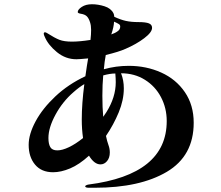

<svg xmlns="http://www.w3.org/2000/svg" viewBox="-20 -837 1040 904"><path d="M892 -259Q892 -103 765.5 -28Q639 47 426 47H399Q381 47 381 40Q381 38 385.5 35.5Q390 33 396 32Q765 -15 765 -267Q765 -328 738 -379.5Q711 -431 662 -461.5Q613 -492 550 -492Q563 -459 563 -421Q563 -366 539 -308Q515 -250 479 -197Q484 -172 491 -153Q497 -137 497 -119Q497 -94 484 -78.5Q471 -63 453 -63Q424 -63 399 -104Q353 -62 310 -44Q267 -26 230 -26Q175 -26 145 -62Q115 -98 115 -155Q115 -205 147.5 -265.5Q180 -326 240.5 -383Q301 -440 382 -478Q390 -535 395 -562Q353 -558 340 -558Q289 -558 248 -591.5Q207 -625 191 -663Q186 -673 186 -678Q186 -685 192 -685Q196 -685 202 -681Q238 -658 260 -649.5Q282 -641 319 -641Q355 -641 406 -649Q409 -675 409 -696Q409 -717 404 -732Q398 -751 389 -760Q380 -769 362 -772Q355 -773 350.5 -775Q346 -777 346 -780Q346 -792 365 -804.5Q384 -817 413 -817Q442 -817 472 -807.5Q502 -798 514 -775Q516 -771 517 -765.5Q518 -760 518 -758Q548 -744 573 -738.5Q598 -733 632 -733Q666 -733 681 -727Q696 -721 696 -706Q696 -685 659 -657Q622 -629 571 -607Q540 -593 478 -578Q472 -547 469 -511Q526 -527 586 -527Q669 -527 739 -495.5Q809 -464 850.5 -403Q892 -342 892 -259ZM504 -675Q522 -681 534 -690Q546 -698 546 -712Q546 -720 539 -724Q531 -729 517 -735Q516 -710 504 -675ZM525 -450Q525 -467 523 -491Q499 -491 466 -482Q462 -439 462 -386Q462 -330 466 -287L481 -309Q525 -379 525 -450ZM250 -129Q273 -129 304.5 -144Q336 -159 371 -187Q365 -228 365 -275Q365 -348 377 -441Q353 -427 326 -403Q275 -359 241.5 -297.5Q208 -236 208 -187Q208 -159 217 -144Q226 -129 250 -129Z"/></svg>

Font: Shippori Mincho ExtraBold
Style: Regular
Weight: 800
Designer: FONTDASU
Foundry: FONTDASU / Google Inc. / but / Adobe
Version: Version 3.110; ttfautohint (v1.8.3)